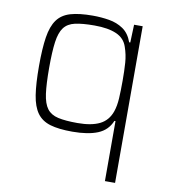

<svg xmlns="http://www.w3.org/2000/svg" viewBox="-81 -587 757 857"><g transform="rotate(10 297.5 -159.0)"><path d="M452 200V-72H447Q429 -28 385 -10Q341 8 270 8Q208 8 169.5 -3.5Q131 -15 110 -44Q89 -73 81 -124Q73 -175 73 -255Q73 -335 81 -386Q89 -437 110 -466Q131 -495 170 -506.5Q209 -518 271 -518Q309 -518 345 -512Q381 -506 409 -487Q437 -468 451 -429H456L459 -510H498V200ZM286 -34Q349 -34 386.5 -52.5Q424 -71 439 -114Q448 -140 450 -175Q452 -210 452 -255Q452 -300 449.5 -336Q447 -372 435 -406Q423 -443 385.5 -459.5Q348 -476 286 -476Q231 -476 198 -468.5Q165 -461 148 -438.5Q131 -416 125 -372Q119 -328 119 -255Q119 -182 125 -138Q131 -94 148 -71.5Q165 -49 198 -41.5Q231 -34 286 -34Z"/></g></svg>

Font: Saira ExtraLight
Style: Regular
Weight: 200
Designer: Hector Gatti with collaboration of the Omnibus-Type team
Foundry: Omnibus-Type
Version: Version 1.100; ttfautohint (v1.8.3)